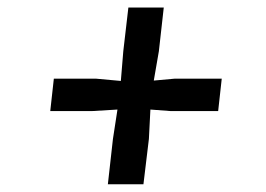

<svg xmlns="http://www.w3.org/2000/svg" viewBox="-20 -630 706 510"><path d="M266.5 -140.5 280 -261 292 -339 225 -335H113.5L123 -421H235.5L301 -415L307.5 -494L321 -610H415L402 -494L388.5 -416L443.5 -421H569L559.5 -335H433L379.5 -339L375.5 -261L361 -140.5Z"/></svg>

Font: Merriweather Sans Italic
Style: Regular
Weight: 400
Italic angle: -7.5°
Designer: Eben Sorkin
Foundry: Eben Sorkin
Version: Version 1.008; ttfautohint (v1.7.19-72a1) -l 8 -r 50 -G 200 